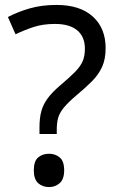

<svg xmlns="http://www.w3.org/2000/svg" viewBox="-20 -744 474 778"><path d="M140 -228Q140 -266 147.5 -293.5Q155 -321 173.5 -346Q192 -371 224 -398Q263 -431 284.5 -453Q306 -475 315 -496Q324 -517 324 -547Q324 -595 293 -621Q262 -647 203 -647Q154 -647 116 -634.5Q78 -622 43 -605L12 -675Q52 -696 100.5 -710Q149 -724 209 -724Q304 -724 356 -677Q408 -630 408 -549Q408 -504 393.5 -472.5Q379 -441 352.5 -414.5Q326 -388 290 -358Q257 -330 239.5 -309Q222 -288 216 -267.5Q210 -247 210 -218V-201H140ZM117 -54Q117 -91 134.5 -106Q152 -121 179 -121Q204 -121 222 -106Q240 -91 240 -54Q240 -18 222 -2Q204 14 179 14Q152 14 134.5 -2Q117 -18 117 -54Z"/></svg>

Font: Noto Sans Lao Looped
Style: Regular
Weight: 400
Designer: Mark Frömberg, Ben Mitchell
Foundry: The Fontpad Ltd
Version: Version 1.001